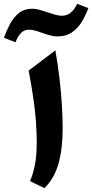

<svg xmlns="http://www.w3.org/2000/svg" viewBox="-115 -969 478 997"><path d="M54.2 -923.8Q69.8 -923.8 88.1 -918.7Q106.4 -913.6 131.3 -905.3Q155.8 -897 173.3 -892.1Q190.9 -887.2 205.6 -887.2Q230 -887.2 249.3 -900.9Q268.6 -914.6 286.1 -949.2L343.8 -926.8Q329.6 -888.2 308.8 -854.5Q288.1 -820.8 257.6 -800.3Q227.1 -779.8 182.6 -779.8Q164.6 -779.8 145 -785.2Q125.5 -790.5 102.5 -798.8Q82 -806.2 65.7 -810.5Q49.3 -814.9 35.2 -814.9Q14.2 -814.9 -2.7 -800.8Q-19.5 -786.6 -34.7 -749.5L-94.7 -772.9Q-81.1 -810.5 -62.7 -845Q-44.4 -879.4 -16.4 -901.6Q11.7 -923.8 54.2 -923.8ZM172.4 -707.5Q185.1 -637.7 193.6 -564.9Q202.1 -492.2 206.3 -424.6Q210.4 -356.9 210.4 -301.8Q210.4 -196.3 188.5 -118.9Q166.5 -41.5 115.7 7.8L41 -28.3Q58.6 -70.3 67.1 -116.9Q75.7 -163.6 75.7 -231.9Q75.7 -282.2 71.8 -335.7Q67.9 -389.2 58.8 -453.9Q49.8 -518.6 33.7 -602.5Z"/></svg>

Font: Pinar-DS2-FD Bold
Style: Regular
Weight: 700
Designer: Amin Abedi
Version: Version 3.000